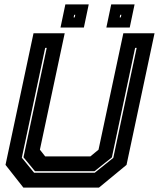

<svg xmlns="http://www.w3.org/2000/svg" viewBox="-20 -851 721 871"><path d="M86 0 5 -103 132 -700H273.5L161 -172L185 -141.5H390L427 -172L539.5 -700H681L554 -103L429 0ZM134.5 -67.5H410L494 -135L600 -634H593L487.5 -137L409 -74.5H138.5L86.5 -137.5L192 -634H185L79 -135.5ZM462.5 -726 484.5 -831H590.5L568.5 -726ZM254.5 -726 276.5 -831H382.5L360.5 -726ZM314 -772H319L321.5 -784H316.5ZM523 -772H528L530.5 -784H525.5Z"/></svg>

Font: Tourney ExtraBold
Style: Italic
Weight: 800
Italic angle: -12°
Version: Version 1.015